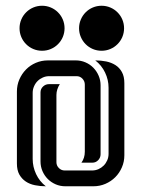

<svg xmlns="http://www.w3.org/2000/svg" viewBox="-20 -651 494 671"><path d="M177.2 -84Q177.2 -72.3 185.8 -63.7Q194.3 -55.2 206.1 -55.2H301.3Q313.5 -55.2 324 -59.8Q334.5 -64.5 342.3 -72.3Q350.1 -80.1 354.7 -90.6Q359.4 -101.1 359.4 -113.3V-344.2Q359.4 -372.1 347.2 -397.5Q335 -422.9 313 -439.9Q332.5 -439.9 350.8 -436.3Q369.1 -432.6 383.3 -423.6Q397.5 -414.6 406 -399.2Q414.6 -383.8 414.6 -360.4V-108.4Q414.6 -85.9 406 -66.2Q397.5 -46.4 382.8 -31.7Q368.2 -17.1 348.4 -8.5Q328.6 0 306.2 0H208.5Q190.4 0 174.6 -6.8Q158.7 -13.7 147 -25.4Q135.3 -37.1 128.4 -53Q121.6 -68.8 121.6 -86.9V-328.1Q121.6 -340.3 130.4 -348.6Q139.2 -356.9 150.9 -356.9H189Q183.6 -348.6 180.4 -338.9Q177.2 -329.1 177.2 -319.3ZM276.4 -355.5Q276.4 -367.2 268.1 -376Q259.8 -384.8 247.6 -384.8H151.9Q140.1 -384.8 129.6 -380.1Q119.1 -375.5 111.3 -367.7Q103.5 -359.9 98.9 -349.1Q94.2 -338.4 94.2 -326.7V-95.7Q94.2 -67.9 106.2 -42.5Q118.2 -17.1 140.1 0Q120.6 0 102.3 -3.7Q84 -7.3 70.1 -16.6Q56.2 -25.9 47.6 -41Q39.1 -56.2 39.1 -79.6V-331.1Q39.1 -353.5 47.6 -373.3Q56.2 -393.1 70.8 -408Q85.4 -422.9 105.2 -431.4Q125 -439.9 147.5 -439.9H245.1Q262.7 -439.9 278.6 -433.1Q294.4 -426.3 306.2 -414.3Q317.9 -402.3 324.7 -386.5Q331.5 -370.6 331.5 -353V-111.8Q331.5 -100.1 323.2 -91.3Q314.9 -82.5 302.7 -82.5H264.6Q276.4 -99.1 276.4 -120.6ZM127 -630.9Q143.1 -630.9 157.5 -624.8Q171.9 -618.7 182.6 -607.9Q193.4 -597.2 199.5 -582.8Q205.6 -568.4 205.6 -552.2Q205.6 -536.1 199.5 -521.7Q193.4 -507.3 182.6 -496.6Q171.9 -485.8 157.5 -479.7Q143.1 -473.6 127 -473.6Q110.8 -473.6 96.4 -479.7Q82 -485.8 71.3 -496.6Q60.5 -507.3 54.4 -521.7Q48.3 -536.1 48.3 -552.2Q48.3 -568.4 54.4 -582.8Q60.5 -597.2 71.3 -607.9Q82 -618.7 96.4 -624.8Q110.8 -630.9 127 -630.9ZM335 -630.9Q351.1 -630.9 365.5 -624.8Q379.9 -618.7 390.6 -607.9Q401.4 -597.2 407.5 -582.8Q413.6 -568.4 413.6 -552.2Q413.6 -536.1 407.5 -521.7Q401.4 -507.3 390.6 -496.6Q379.9 -485.8 365.5 -479.7Q351.1 -473.6 335 -473.6Q318.8 -473.6 304.4 -479.7Q290 -485.8 279.3 -496.6Q268.6 -507.3 262.5 -521.7Q256.3 -536.1 256.3 -552.2Q256.3 -568.4 262.5 -582.8Q268.6 -597.2 279.3 -607.9Q290 -618.7 304.4 -624.8Q318.8 -630.9 335 -630.9Z"/></svg>

Font: Isar CAT
Style: Regular
Weight: 400
Designer: Digitized by Peter Wiegel
Foundry: CAT-Fonts, Peter Wiegel
Version: Version 1.000; ttfautohint (v1.3)